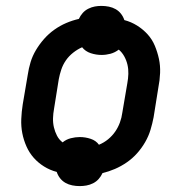

<svg xmlns="http://www.w3.org/2000/svg" viewBox="-20 -585 640 650"><path d="M250 45Q237 45 224.5 42.5Q212 40 201.5 34Q191 28 183.5 18.5Q176 9 172 -3Q149 -9 129 -21.5Q109 -34 94 -51Q79 -68 69.5 -89.5Q60 -111 55.5 -134Q51 -157 52 -182Q53 -207 57 -232L74 -332Q77 -353 83.5 -374.5Q90 -396 102 -416Q114 -436 129.5 -453.5Q145 -471 164 -484.5Q183 -498 204 -507Q225 -516 247 -521Q252 -532 260 -541Q268 -550 279 -555.5Q290 -561 301 -563Q312 -565 323 -565Q336 -565 348.5 -562.5Q361 -560 371.5 -554Q382 -548 389.5 -538.5Q397 -529 401 -517Q424 -511 444 -498.5Q464 -486 479.5 -469Q495 -452 504 -430.5Q513 -409 518 -386Q523 -363 522 -338Q521 -313 516 -288L500 -188Q496 -167 489.5 -145.5Q483 -124 471.5 -104Q460 -84 444.5 -66.5Q429 -49 409.5 -35.5Q390 -22 369 -13Q348 -4 327 1Q322 12 314 21Q306 30 295 35.5Q284 41 272.5 43Q261 45 250 45ZM315 -95Q332 -102 346 -113.5Q360 -125 370 -139.5Q380 -154 386 -170.5Q392 -187 394 -203L411 -303Q414 -319 414.5 -335Q415 -351 411.5 -366Q408 -381 400.5 -394.5Q393 -408 382 -417Q369 -407 354 -403Q339 -399 324 -399Q305 -399 287 -405Q269 -411 258 -425Q242 -418 227.5 -406.5Q213 -395 203 -380.5Q193 -366 187.5 -349.5Q182 -333 179 -317L163 -217Q160 -201 159.5 -185Q159 -169 162.5 -154Q166 -139 173 -125.5Q180 -112 192 -103Q204 -113 219.5 -117Q235 -121 250 -121Q269 -121 287 -115Q305 -109 315 -95Z"/></svg>

Font: Iosevka Aile Semibold Oblique
Style: Regular
Weight: 600
Italic angle: -9°
Designer: Belleve Invis
Foundry: Belleve Invis
Version: Version 31.1.0; ttfautohint (v1.8.4)